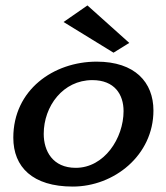

<svg xmlns="http://www.w3.org/2000/svg" viewBox="-20 -677 613 707"><path d="M29 -170C29 -62 100 10 248 10C400 10 545 -105 545 -270C545 -374 477 -450 336 -450C177 -450 29 -346 29 -170ZM141 -184C141 -286 212 -382 320 -382C402 -382 435 -329 435 -268C435 -168 364 -59 259 -59C174 -59 141 -121 141 -184ZM214 -596 398 -483 456 -519 302 -657Z"/></svg>

Font: KpSans
Style: BoldItalic
Weight: 700
Italic angle: -11°
Version: Version 0.66